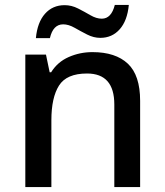

<svg xmlns="http://www.w3.org/2000/svg" viewBox="-20 -761 670 781"><path d="M356 -549Q450 -549 500 -502Q550 -455 550 -351V0H445V-336Q445 -462 334 -462Q251 -462 220 -413Q189 -364 189 -272V0H83V-539H167L182 -467H188Q214 -509 259.5 -529Q305 -549 356 -549ZM126 -606Q132 -670 163 -705Q194 -740 243 -740Q271 -740 297.5 -726.5Q324 -713 348 -699Q372 -685 394 -685Q433 -685 447 -741H504Q498 -677 467 -642Q436 -607 388 -607Q361 -607 334.5 -620.5Q308 -634 283.5 -648Q259 -662 237 -662Q196 -662 183 -606Z"/></svg>

Font: Noto Sans Bengali Medium
Style: Regular
Weight: 500
Designer: Jelle Bosma - Monotype Design Team
Foundry: Monotype Imaging Inc.
Version: Version 2.003; ttfautohint (v1.8.4.7-5d5b)